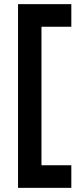

<svg xmlns="http://www.w3.org/2000/svg" viewBox="-20 -770 375 926"><path d="M324 136H67V-750H324V-641H180V27H324Z"/></svg>

Font: Cabin
Style: Bold
Weight: 700
Designer: Pablo Impallari
Foundry: Pablo Impallari. www.impallari.com Igino Marini. www.ikern.com
Version: Version 1.005